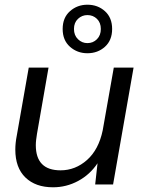

<svg xmlns="http://www.w3.org/2000/svg" viewBox="-20 -783 613 815"><path d="M547 -496 460 0H384L394 -90Q362 -42 312 -15Q262 12 205 12Q131 12 88 -29.5Q45 -71 45 -148Q45 -162 46.5 -176.5Q48 -191 51 -206L102 -496H186L137 -215Q135 -202 133.5 -190Q132 -178 132 -167Q132 -60 237 -60Q300 -60 349.5 -104Q399 -148 416 -230L463 -496ZM351 -557Q308 -557 277 -584.5Q246 -612 246 -660Q246 -708 277 -735.5Q308 -763 351 -763Q395 -763 425.5 -735.5Q456 -708 456 -660Q456 -612 425.5 -584.5Q395 -557 351 -557ZM351 -600Q375 -600 391.5 -616.5Q408 -633 408 -660Q408 -687 391.5 -703Q375 -719 351 -719Q328 -719 311 -703Q294 -687 294 -660Q294 -633 311 -616.5Q328 -600 351 -600Z"/></svg>

Font: DeepMind Sans
Style: Italic
Weight: 400
Italic angle: -10°
Designer: Jonny Pinhorn / Modifications: Colophon Foundry
Foundry: Colophon Foundry
Version: Version 1.002; ttfautohint (v1.8.2)